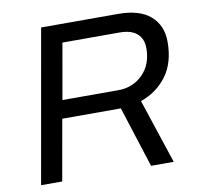

<svg xmlns="http://www.w3.org/2000/svg" viewBox="-77 -767 881 848"><g transform="rotate(-10 363.5 -343.0)"><path d="M40 0 161.1 -686H506.8Q602.1 -686 651.1 -643.3Q700.2 -600.6 700.2 -526.9Q700.2 -434.1 656.7 -374.8Q613.3 -315.4 539.1 -289.1L634.8 0H533.2L445.8 -272.9H183.1L134.8 0ZM198.2 -354H449.2Q514.2 -354 558.6 -398.2Q603 -442.4 603 -515.1Q603 -557.6 576.7 -580.8Q550.3 -604 499 -604H242.2Z"/></g></svg>

Font: Archivo
Style: Italic
Weight: 400
Italic angle: -10°
Designer: Hector Gatti
Foundry: Omnibus-Type
Version: Version 2.001